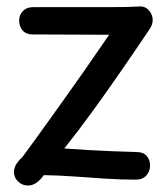

<svg xmlns="http://www.w3.org/2000/svg" viewBox="-20 -559 514 591"><path d="M81 -453Q60 -453 49.5 -465.5Q39 -478 39 -496Q39 -513 50.5 -525Q62 -537 82 -537Q168 -537 224.5 -537Q281 -537 315.5 -537Q350 -537 371 -537.5Q392 -538 407 -539Q426 -541 438 -527.5Q450 -514 450 -497Q450 -490 447.5 -483Q445 -476 441 -470Q400 -409 355.5 -344.5Q311 -280 266 -218Q221 -156 178 -102Q217 -99 254 -97Q291 -95 327.5 -93.5Q364 -92 401 -91Q421 -91 431.5 -79Q442 -67 442 -50Q442 -32 430.5 -19Q419 -6 398 -6Q352 -6 305.5 -9Q259 -12 212 -15.5Q165 -19 115 -20Q102 -2 89 5.5Q76 13 65 12Q49 12 36 0Q23 -12 23 -29Q23 -43 31 -55Q39 -67 50 -77Q67 -100 88.5 -129.5Q110 -159 134.5 -193.5Q159 -228 184.5 -263.5Q210 -299 234 -333.5Q258 -368 279 -398.5Q300 -429 316 -452Z"/></svg>

Font: Playpen Sans Arabic
Style: Regular
Weight: 400
Designer: Azza Alameddine, Laura Meseguer, Veronika Burian, José Scaglione
Foundry: TypeTogether
Version: Version 2.000